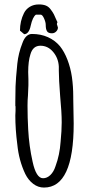

<svg xmlns="http://www.w3.org/2000/svg" viewBox="-20 -826 400 865"><path d="M94 -42Q65 -103 58 -175Q49 -243 49 -306Q49 -318 50 -326V-344Q50 -349 49 -349V-367L50 -437Q51 -469 58 -539Q63 -587 81 -632Q88 -652 99 -662.5Q110 -673 124 -673Q164 -673 196 -658.5Q228 -644 250 -618Q270 -593 284 -556.5Q298 -520 304 -479Q310 -437 310 -390V-382Q310 -351 311 -326L312 -269Q312 19 178 19Q152 19 130 2.5Q108 -14 94 -42ZM230 -77Q249 -128 253 -187Q258 -238 258 -275Q258 -320 251 -393Q245 -470 245 -508V-526Q243 -564 219.5 -592Q196 -620 162 -620Q128 -620 117 -581Q107 -550 107 -501Q107 -482 108 -469V-442L106 -396Q104 -375 104 -350Q104 -296 107 -243Q111 -168 127 -97Q143 -23 174 -23Q192 -23 207 -37.5Q222 -52 230 -77ZM70 -688Q70 -731 88 -767Q97 -785 114.5 -795.5Q132 -806 155 -806Q174 -806 186.5 -801Q199 -796 208 -784Q218 -771 223 -761Q228 -751 235 -734L237 -730L239 -726L237 -722Q237 -718 236 -718L241 -702Q241 -692 233 -684Q225 -676 214 -676Q198 -676 192 -685Q186 -694 186 -714Q186 -726 178.5 -743Q171 -760 163 -760H142Q127 -750 118 -709Q115 -693 107.5 -682.5Q100 -672 89 -672Z"/></svg>

Font: Amatic SC
Style: Bold
Weight: 700
Designer: Multiple Designers
Foundry: Vernon Adams
Version: Version 2.505